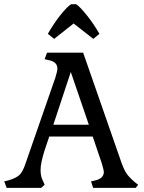

<svg xmlns="http://www.w3.org/2000/svg" viewBox="-35 -904 693 924"><path d="M319.3 -791 414.1 -716.8 443.4 -741.2Q415 -791 381.3 -832.5Q347.7 -874 331.1 -883.8H307.6Q289.1 -873 256.3 -832Q223.6 -791 195.3 -741.2L225.6 -716.8ZM305.7 -557.6 392.6 -303.7H221.7ZM163.1 0 179.7 -14.6 172.9 -31.2Q160.2 -52.7 160.2 -85.9Q160.2 -119.1 179.7 -180.7L202.1 -247.1H411.1L454.1 -120.1Q464.8 -84 464.8 -77.1Q464.8 -45.9 424.8 -36.1L403.3 -31.2L413.1 0H618.2L629.9 -14.6Q596.7 -40 579.6 -61.5Q562.5 -83 547.9 -126L365.2 -650.4H191.4L179.7 -619.1L201.2 -614.3Q241.2 -605.5 241.2 -574.2Q241.2 -561.5 231.4 -530.3L88.9 -120.1Q75.2 -78.1 59.1 -62.5Q43 -46.9 5.9 -36.1L-14.6 -31.2L-2.9 0Z"/></svg>

Font: Kurale
Style: Regular
Weight: 400
Version: 1.0; ttfautohint (v1.3)